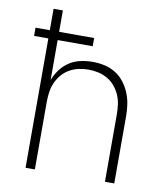

<svg xmlns="http://www.w3.org/2000/svg" viewBox="-82 -805 765 874"><g transform="rotate(10 300.0 -367.5)"><path d="M95 0V-598H29V-636H95V-735H138V-636H300V-598H138V-413Q148 -440 165 -462.5Q182 -485 205.5 -500.5Q229 -516 257 -522Q285 -528 313 -528Q341 -528 368 -522Q395 -516 418.5 -501.5Q442 -487 459 -465Q476 -443 486.5 -417.5Q497 -392 501 -365Q505 -338 505 -310V0H462V-310Q462 -333 459 -356Q456 -379 447 -400Q438 -421 423 -439Q408 -457 388 -468.5Q368 -480 345.5 -485Q323 -490 300 -490Q277 -490 254.5 -485Q232 -480 212 -468.5Q192 -457 177 -439Q162 -421 153 -400Q144 -379 141 -356Q138 -333 138 -310V0Z"/></g></svg>

Font: Iosevka SS04 XLt Ex
Style: Regular
Weight: 200
Width: 7
Monospace: yes
Designer: Belleve Invis
Foundry: Belleve Invis
Version: Version 19.0.0; ttfautohint (v1.8.4)